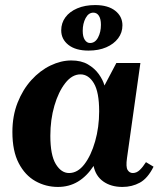

<svg xmlns="http://www.w3.org/2000/svg" viewBox="-20 -729 646 759"><path d="M29 -207Q29 -271 49.5 -323Q70 -375 104 -412.5Q138 -450 179.5 -470Q221 -490 262 -490Q301 -490 327.5 -474.5Q354 -459 370.5 -436Q387 -413 393 -391L440 -480H535L482 -104Q477 -69 484.5 -57Q492 -45 505 -45Q520 -45 532.5 -57Q545 -69 557 -88L587 -70Q564 -24 533 -7Q502 10 464 10Q419 10 388.5 -11.5Q358 -33 350 -73Q323 -32 288 -11Q253 10 209 10Q161 10 120 -13Q79 -36 54 -84Q29 -132 29 -207ZM179 -192Q179 -116 200.5 -80.5Q222 -45 253 -45Q287 -45 313.5 -79.5Q340 -114 356 -170Q372 -226 372 -289Q372 -365 351 -400Q330 -435 298 -435Q265 -435 238 -400.5Q211 -366 195 -311Q179 -256 179 -192ZM356 -709Q407 -709 435.5 -686.5Q464 -664 464 -629Q464 -600 447 -577.5Q430 -555 400 -542Q370 -529 330 -529Q279 -529 250.5 -551.5Q222 -574 222 -609Q222 -638 238.5 -660.5Q255 -683 285.5 -696Q316 -709 356 -709ZM336 -559Q356 -559 367.5 -580.5Q379 -602 379 -631Q379 -654.1 371 -666.5Q363 -679 349 -679Q330 -679 318.5 -657.5Q307 -636 307 -607Q307 -583.9 315.2 -571.5Q323.4 -559 336 -559Z"/></svg>

Font: Brygada 1918
Style: Italic
Weight: 400
Italic angle: -8°
Designer: Mateusz Machalski | Borys Kosmynka | Przemek Hoffer
Foundry: NIEPODLEGLA 2018
Version: Version 3.006